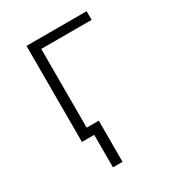

<svg xmlns="http://www.w3.org/2000/svg" viewBox="-172 -637 844 921"><g transform="rotate(-30 250.0 -176.0)"><path d="M115 0V-532H448V-484H169V-48H236V180H183V0Z"/></g></svg>

Font: Noto Sans Mono ExtraCondensed Light
Style: Regular
Weight: 300
Width: 2
Designer: Monotype Design Team
Foundry: Monotype Imaging Inc.
Version: Version 2.014; ttfautohint (v1.8.4.7-5d5b)